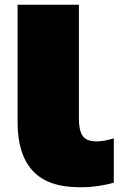

<svg xmlns="http://www.w3.org/2000/svg" viewBox="-20 -770 518 808"><path d="M54 -750H312V-270Q312 -221 328 -198Q344 -175 387 -175Q404 -175 422 -178.5Q440 -182 459 -188V-1Q431 7 394.5 12.5Q358 18 315 18Q181 18 117.5 -51.5Q54 -121 54 -255Z"/></svg>

Font: Bounded
Style: Regular
Weight: 900
Designer: Vlad Churkin
Version: Version 1.0